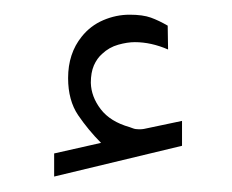

<svg xmlns="http://www.w3.org/2000/svg" viewBox="-20 -794 309 256"><path d="M114.7 -603.5Q97.7 -620.6 84.2 -640.4Q70.8 -660.2 70.8 -689.9Q70.8 -722.7 88.9 -745.1Q100.6 -759.8 117.7 -767.1Q134.8 -774.4 152.8 -774.4Q170.4 -774.4 181.2 -770.5Q191.9 -766.6 203.6 -759.8L204.1 -728Q181.6 -737.8 159.7 -737.8Q149.9 -737.8 137.7 -734.4Q125.5 -731 116.2 -722.2Q109.4 -716.3 105.2 -706.8Q101.1 -697.3 101.1 -683.6Q101.6 -665 114.3 -648.4Q127 -631.8 152.8 -624.5Q154.3 -624 157.5 -622.8Q160.6 -621.6 165.5 -621.6Q169.4 -621.6 171.9 -622.1L222.7 -632.8V-599.6L52.2 -558.6V-589.4Z"/></svg>

Font: Vazir Thin UI
Style: Thin-UI
Weight: 100
Designer: Saber Rastikerdar
Foundry: Saber Rastikerdar
Version: Version 30.0.0